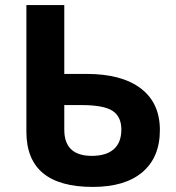

<svg xmlns="http://www.w3.org/2000/svg" viewBox="-20 -734 701 764"><path d="M235.8 -217.8Q235.8 -113.8 345.2 -113.8Q402.8 -113.8 432.9 -140.4Q462.9 -167 462.9 -218.5Q462.9 -270 427.7 -293Q392.6 -315.9 303.2 -315.9H235.8ZM349.1 9.8Q85 9.8 85 -210V-713.9H235.8V-439.9H324.2Q463.9 -439.9 540 -382.3Q616.2 -324.7 616.2 -216.6Q616.2 -108.4 547.1 -49.3Q478 9.8 349.1 9.8Z"/></svg>

Font: NotoSans-Bold
Style: Bold
Weight: 700
Designer: Monotype Design team
Foundry: Monotype Imaging Inc.
Version: Version 1.04